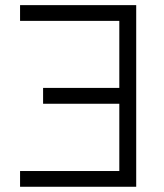

<svg xmlns="http://www.w3.org/2000/svg" viewBox="-20 -713 626 733"><path d="M500 0V-693.4H56.6V-633.3H435.5V-377.4H144.5V-316.9H435.5V-60.1H56.6V0Z"/></svg>

Font: Cascadia Code PL Light
Style: Regular
Weight: 300
Monospace: yes
Designer: Aaron Bell
Foundry: Saja Typeworks
Version: Version 2404.023